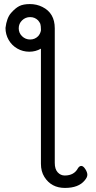

<svg xmlns="http://www.w3.org/2000/svg" viewBox="-20 -728 470 943"><path d="M181 -578V-585Q181 -600 178 -611Q174 -620 167 -628Q151 -644 128 -644Q105 -644 88.5 -628Q72 -612 72 -589Q72 -566 88.5 -550Q105 -534 128 -534Q151 -534 167 -550Q178 -562 181 -578ZM181 -489Q155 -474 124 -474Q92 -474 65 -489.5Q38 -505 22.5 -532Q7 -559 7 -591Q13 -640 34 -664Q55 -688 74.5 -698Q94 -708 127 -708Q160 -708 188 -694Q249 -664 249 -589V72Q249 103 263.5 118.5Q278 134 298 134Q344 134 363 98Q370 87 379.5 87Q389 87 399 102.5Q409 118 409 130.5Q409 143 396 158Q366 195 299 195Q232 195 198 141Q181 114 181 76Z"/></svg>

Font: LXGW WenKai
Style: Regular
Weight: 400
Designer: LXGW / Fontworks Inc.
Foundry: LXGW / Fontworks Inc.
Version: Version 1.520; June 14, 2025